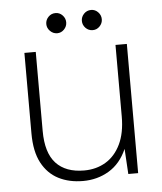

<svg xmlns="http://www.w3.org/2000/svg" viewBox="-50 -702 640 758"><g transform="rotate(-5 270.0 -323.0)"><path d="M249 12Q194 12 152 -9.5Q110 -31 86 -76Q62 -121 62 -193V-512H107V-199Q107 -112 145.5 -70.5Q184 -29 257 -29Q305 -29 342.5 -51.5Q380 -74 401.5 -118.5Q423 -163 423 -228V-512H468V0H429L423 -100Q398 -43 352 -15.5Q306 12 249 12ZM198 -578Q182 -578 170 -590Q158 -602 158 -618Q158 -634 169.5 -646Q181 -658 198 -658Q214 -658 225.5 -646Q237 -634 237 -618Q237 -602 225.5 -590Q214 -578 198 -578ZM339 -578Q322 -578 310.5 -590Q299 -602 299 -618Q299 -634 310.5 -646Q322 -658 339 -658Q355 -658 366.5 -646Q378 -634 378 -618Q378 -602 366.5 -590Q355 -578 339 -578Z"/></g></svg>

Font: DM Sans 12pt ExtraLight
Style: Regular
Weight: 250
Version: Version 4.004;gftools[0.9.30]